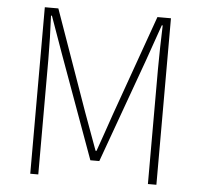

<svg xmlns="http://www.w3.org/2000/svg" viewBox="-52 -780 874 834"><g transform="rotate(5 385.0 -363.0)"><path d="M110 0H145V-502C145 -559 143 -633 140 -692H144L201 -532L365 -81H404L567 -532L623 -692H627C625 -633 623 -559 623 -502V0H660V-726H601L445 -288C426 -234 408 -179 388 -124H384C364 -179 344 -234 324 -288L169 -726H110Z"/></g></svg>

Font: Noto Sans JP Thin
Style: Regular
Weight: 100
Designer: Ryoko NISHIZUKA 西塚涼子 (kana, bopomofo & ideographs); Paul D. Hunt (Latin, Greek & Cyrillic); Sandoll Communications 산돌커뮤니
Foundry: Adobe
Version: Version 2.004;hotconv 1.0.118;makeotfexe 2.5.65603